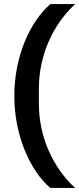

<svg xmlns="http://www.w3.org/2000/svg" viewBox="-20 -780 387 938"><path d="M50 -312Q50 -384 63.5 -451Q77 -518 100.5 -575.5Q124 -633 156 -680Q188 -727 226 -760H347Q306 -722 273.5 -676Q241 -630 218 -577.5Q195 -525 182.5 -467Q170 -409 170 -348V-274Q170 -212 182.5 -153.5Q195 -95 218.5 -42.5Q242 10 274.5 56Q307 102 347 138H226Q189 107 157 60Q125 13 101 -45.5Q77 -104 63.5 -171.5Q50 -239 50 -312Z"/></svg>

Font: IBM Plex Arabic SemiBold
Style: Regular
Weight: 600
Designer: Mike Abbink, Paul van der Laan, Pieter van Rosmalen, Wael Morcos, Khajak Apelian
Foundry: Bold Monday
Version: Version 1.0